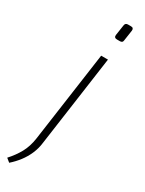

<svg xmlns="http://www.w3.org/2000/svg" viewBox="-264 -715 723 955"><g transform="rotate(30 97.5 -237.5)"><path d="M159 -482 86 38Q82 72 68.5 103Q55 134 35 160Q15 186 -10 208L-31 191Q0 157 20 120.5Q40 84 47 36L120 -482ZM175 -683Q184 -683 187.5 -678.5Q191 -674 190 -666L181 -605Q180 -591 165 -591H148Q130 -591 132 -608L141 -668Q143 -683 158 -683Z"/></g></svg>

Font: Exo 2 ExtraLight
Style: Italic
Weight: 250
Italic angle: -8°
Designer: Natanael Gama
Foundry: Natanael Gama
Version: Version 2.010